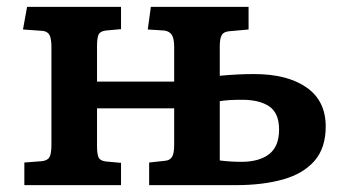

<svg xmlns="http://www.w3.org/2000/svg" viewBox="-20 -540 1006 560"><path d="M51 0V-66L103 -70Q119 -72 124.5 -82Q130 -92 130 -118V-402Q130 -428 124 -438.5Q118 -449 103 -450L47 -454L59 -520H333V-455L289 -451Q272 -449 267.5 -439Q263 -429 263 -406V-302H488V-402Q488 -428 481 -438.5Q474 -449 459 -451L411 -454L420 -520H705V-454L650 -449Q633 -448 627 -438Q621 -428 621 -405V-319Q673 -324 721 -324Q818 -324 874 -285Q930 -246 930 -171Q930 -108 897 -70.5Q864 -33 805 -16.5Q746 0 668 0H415V-66L461 -71Q475 -72 481.5 -82Q488 -92 488 -118V-224H263V-114Q263 -91 267.5 -81Q272 -71 289 -69L333 -65V0ZM684 -68Q736 -68 765 -90.5Q794 -113 794 -162Q794 -210 765.5 -229.5Q737 -249 686 -249Q663 -249 648.5 -248Q634 -247 621 -245V-72Q637 -70 652.5 -69Q668 -68 684 -68Z"/></svg>

Font: Literata 7pt SemiBold
Style: Regular
Weight: 600
Designer: Latin by Veronika Burian and Jose Scaglione. Greek by Irene Vlachou. Cyrillic by Vera Evstafieva.
Foundry: TypeTogether
Version: Version 3.002